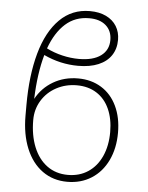

<svg xmlns="http://www.w3.org/2000/svg" viewBox="-53 -783 646 837"><g transform="rotate(5 269.5 -364.0)"><path d="M474.6 -221.7Q474.6 -153.3 449.2 -100.3Q423.8 -47.4 377.9 -18.3Q332 10.7 272.5 10.7Q210.4 10.7 163.8 -22.7Q117.2 -56.2 91.8 -117.7Q66.4 -179.2 66.4 -260.7V-306.6Q66.4 -437 93.5 -534.4Q120.6 -631.8 174.6 -685.5Q228.5 -739.3 306.6 -739.3Q347.7 -739.3 377.7 -724.9Q407.7 -710.4 423.6 -684.6Q439.5 -658.7 439.5 -625Q439.5 -585.9 420.4 -557.1Q401.4 -528.3 364.5 -512.7Q327.6 -497.1 275.4 -497.1Q197.8 -497.1 125 -531.2Q101.6 -449.2 97.7 -336.9Q124.5 -386.2 172.6 -414.3Q220.7 -442.4 281.2 -442.4Q338.9 -442.4 382.8 -415.3Q426.8 -388.2 450.7 -338.1Q474.6 -288.1 474.6 -221.7ZM101.6 -245.1Q101.6 -178.2 122.3 -127Q143.1 -75.7 181.6 -47.6Q220.2 -19.5 272.5 -19.5Q323.2 -19.5 361.1 -44.7Q398.9 -69.8 419.7 -115.7Q440.4 -161.6 440.4 -221.7Q440.4 -279.3 420.9 -322.5Q401.4 -365.7 364.7 -388.9Q328.1 -412.1 278.3 -412.1Q229.5 -412.1 189 -390.4Q148.4 -368.7 125 -330.3Q101.6 -292 101.6 -245.1ZM276.4 -527.3Q338.4 -527.3 372.3 -552.2Q406.2 -577.1 406.2 -621.1Q406.2 -661.6 379.2 -685.1Q352.1 -708.5 305.7 -708Q245.1 -708 202.4 -669.7Q159.7 -631.3 134.3 -561Q167.5 -544.4 204.1 -535.9Q240.7 -527.3 276.4 -527.3Z"/></g></svg>

Font: Pretendard Std Thin
Style: Regular
Weight: 100
Designer: Base glyphs from Inter by Rasmus Andersson; Hangeul glyphs from Noto Sans CJK(Source Han Sans) by Jang Soo-young and Kan
Foundry: Kil Hyung-jin
Version: Version 1.309